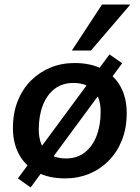

<svg xmlns="http://www.w3.org/2000/svg" viewBox="-20 -777 616 847"><path d="M267 10Q195 10 143.5 -17.5Q92 -45 64.5 -95Q37 -145 37 -212Q37 -278 58 -331Q79 -384 116.5 -421.5Q154 -459 203 -479Q252 -499 309 -499Q381 -499 432.5 -472Q484 -445 511.5 -395.5Q539 -346 539 -278Q539 -212 518 -159Q497 -106 459.5 -68Q422 -30 373 -10Q324 10 267 10ZM272 -78Q320 -78 354 -104.5Q388 -131 406 -177.5Q424 -224 424 -284Q424 -346 393 -378.5Q362 -411 303 -411Q255 -411 221 -385Q187 -359 169 -312.5Q151 -266 151 -206Q151 -143 182.5 -110.5Q214 -78 272 -78ZM115 50 59 10 463 -537 519 -498ZM297 -554 430 -757H555L381 -554Z"/></svg>

Font: Nunito Sans 12pt ExtraLight 12pt
Style: Bold Italic
Weight: 700
Italic angle: -9°
Version: Version 3.101;gftools[0.9.27]